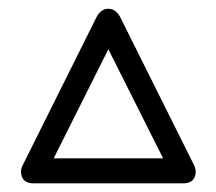

<svg xmlns="http://www.w3.org/2000/svg" viewBox="-20 -420 496 440"><path d="M428.5 -27.8Q428.5 0.2 399.4 0.2H57.4Q28.1 0.2 28.1 -27.8Q28.1 -34.7 34.2 -45.7L200.4 -379.2Q210.7 -399.9 228.3 -399.9Q245.8 -399.9 256.3 -379.2L422.6 -45.7Q428.5 -34.7 428.5 -27.8ZM353.8 -57.1 228.3 -307.1 103 -57.1Z"/></svg>

Font: EnergyBar
Style: Regular
Weight: 400
Italic angle: -10°
Version: 1.0 2000-03-28